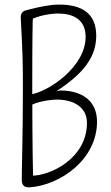

<svg xmlns="http://www.w3.org/2000/svg" viewBox="-20 -809 482 831"><path d="M106.9 -720.7C146.5 -743.2 204.1 -750.5 231 -750.5C295.9 -750.5 350.6 -725.1 350.6 -649.4C350.6 -520.5 192.9 -414.1 114.3 -400.4L108.9 -350.1C132.8 -367.2 192.4 -377.9 227.1 -377.9C294.4 -377.9 356.4 -348.1 356.4 -276.9C356.4 -125 199.7 -46.9 111.8 -48.3L123.5 -31.7C120.1 -139.2 119.6 -393.1 119.6 -421.9C119.6 -882.3 126 -688.5 123.5 -748.5ZM110.4 1.5C237.3 -7.3 399.9 -116.2 399.9 -282.2C399.9 -368.2 341.3 -416 243.2 -417.5C234.4 -417.5 207 -409.7 204.1 -409.7V-400.9C315.9 -472.2 396.5 -543.9 396.5 -654.3C396.5 -750.5 335 -789.1 236.8 -789.1C196.3 -789.1 151.4 -779.8 101.1 -766.6C90.3 -763.7 68.4 -761.2 69.8 -731.9C78.1 -577.1 79.1 -540 79.1 -421.9C79.1 -238.8 74.2 -82.5 74.2 -30.3C74.2 0 93.3 2.9 110.4 1.5Z"/></svg>

Font: Pompiere 
Style: Regular
Weight: 400
Designer: Karolina Lach
Foundry: Sorkin Type Co.
Version: Version 1.001